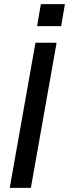

<svg xmlns="http://www.w3.org/2000/svg" viewBox="-20 -906 333 926"><path d="M27 0H129L253 -700H151ZM159 -780H275L293 -886H177Z"/></svg>

Font: Uncut Sans Medium
Style: Italic
Weight: 500
Italic angle: -10°
Designer: Kasper Nordkvist
Foundry: Uncut Type
Version: Version 1.111;FEAKit 1.0